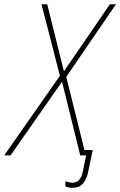

<svg xmlns="http://www.w3.org/2000/svg" viewBox="-79 -734 568 907"><path d="M265 153Q296 153 312.5 133.5Q329 114 336 85L359 -25H320L234 -371L469 -714H440L223 -397L144 -714H117L204 -376L-59 0H-29L214 -348L300 0H328L312 78Q301 129 264 129Q246 129 230 122V147Q246 153 265 153Z"/></svg>

Font: Noto Sans UI SemiCondensed Thin
Style: Italic
Weight: 250
Width: 4
Italic angle: -12°
Designer: Monotype Design Team
Foundry: Monotype Imaging Inc.
Version: Version 1.901